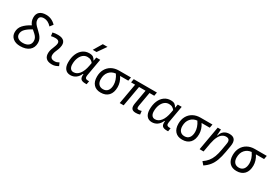

<svg xmlns="http://www.w3.org/2000/svg" viewBox="71 -2077 5150 3587"><g transform="rotate(30 2646.0 -283.0)"><path d="M272.5 9.8Q174.3 9.8 115.7 -38.8Q57.1 -87.4 57.1 -168.5Q57.1 -256.8 113.8 -320.3Q170.4 -383.8 270.5 -436.5Q249 -463.9 235.1 -498.8Q221.2 -533.7 221.2 -580.6Q221.2 -659.2 269.3 -700.7Q317.4 -742.2 407.7 -742.2Q527.3 -742.2 617.2 -649.4L566.4 -583Q490.2 -665.5 406.2 -665.5Q306.6 -665.5 306.6 -584.5Q306.6 -548.8 323.2 -519.5Q339.8 -490.2 365.7 -463.6Q391.6 -437 420.9 -410.6Q450.2 -384.3 476.1 -354.5Q502 -324.7 518.6 -289.1Q535.2 -253.4 535.2 -208.5Q535.2 -105.5 465.8 -47.9Q396.5 9.8 272.5 9.8ZM325.7 -380.4Q237.3 -333.5 189.7 -284.9Q142.1 -236.3 142.1 -175.3Q142.1 -126 180.9 -96.4Q219.7 -66.9 285.2 -66.9Q362.8 -66.9 406.5 -102.3Q450.2 -137.7 450.2 -201.2Q450.2 -242.7 431.6 -273.2Q413.1 -303.7 384.5 -328.9Q356 -354 325.7 -380.4Z M1065.4 -95.7 1092.8 -31.2Q1064 -14.2 1032 -2.2Q1000 9.8 958.5 9.8Q872.1 9.8 830.1 -31.7Q788.1 -73.2 793 -153.3Q795.4 -189.9 807.1 -224.6Q818.8 -259.3 832.8 -292Q846.7 -324.7 854 -355Q878.4 -451.7 770.5 -451.7Q724.1 -451.7 681.2 -440.4L670.9 -513.7Q699.7 -522 728.5 -524.7Q757.3 -527.3 786.1 -527.3Q880.9 -527.3 920.2 -481Q959.5 -434.6 937.5 -345.2Q929.2 -310.5 916 -280.5Q902.8 -250.5 891.6 -221.2Q880.4 -191.9 877.9 -157.7Q872.1 -66.9 971.2 -66.9Q997.6 -66.9 1017.8 -73.5Q1038.1 -80.1 1065.4 -95.7Z M1601.1 -444.3 1614.3 -517.6H1699.2L1634.3 -147Q1627 -105.5 1641.1 -86.2Q1655.3 -66.9 1697.8 -66.9H1719.7L1707 4.9H1676.3Q1606 4.9 1579.6 -25.9Q1553.2 -56.6 1562.5 -128.4H1550.8Q1522.5 -62 1471.9 -25.9Q1421.4 10.3 1356 10.3Q1283.2 10.3 1243.4 -39.6Q1203.6 -89.4 1203.6 -179.2Q1203.6 -282.2 1236.1 -359.4Q1268.6 -436.5 1327.4 -479.5Q1386.2 -522.5 1464.4 -522.5Q1521.5 -522.5 1550.8 -501.5Q1580.1 -480.5 1595.7 -444.3ZM1469.2 -445.8Q1415.5 -445.8 1374.8 -411.9Q1334 -377.9 1311.3 -319.8Q1288.6 -261.7 1288.6 -188Q1288.6 -129.9 1312.5 -98.1Q1336.4 -66.4 1379.4 -66.4Q1451.7 -66.4 1504.6 -133.1Q1557.6 -199.7 1580.1 -325.7L1590.8 -386.2Q1573.7 -409.7 1544.7 -427.7Q1515.6 -445.8 1469.2 -445.8ZM1484.9 -609.4 1595.2 -794.9H1696.3L1566.9 -609.4Z M2009.3 9.8Q1910.6 9.8 1856.7 -49.3Q1802.7 -108.4 1802.7 -215.8Q1802.7 -307.1 1840.6 -375.2Q1878.4 -443.4 1946.5 -481.2Q2014.6 -519 2106 -519H2361.8L2348.1 -442.4H2171.4Q2204.6 -393.1 2220.7 -340.8Q2236.8 -288.6 2236.8 -236.8Q2236.8 -119.1 2177.5 -54.7Q2118.2 9.8 2009.3 9.8ZM2081.1 -441.4Q1993.2 -433.1 1940.7 -371.8Q1888.2 -310.5 1888.2 -213.9Q1888.2 -144 1921.9 -105.5Q1955.6 -66.9 2016.6 -66.9Q2081.1 -66.9 2116.2 -111.3Q2151.4 -155.8 2151.4 -236.8Q2151.4 -283.2 2134.5 -335.9Q2117.7 -388.7 2081.1 -441.4Z M2766.1 9.8Q2702.6 9.8 2678.5 -25.1Q2654.3 -60.1 2668 -136.7L2721.7 -440.9H2581.1L2503.4 0H2418.5L2496.1 -440.9H2409.2L2422.4 -517.6H2922.4L2909.2 -440.9H2806.6L2753.9 -141.6Q2747.1 -102.5 2753.7 -84.7Q2760.3 -66.9 2789.1 -66.9Q2802.2 -66.9 2816.2 -70.1Q2830.1 -73.2 2847.7 -78.1L2856 -4.4Q2833 3.4 2813.2 6.6Q2793.5 9.8 2766.1 9.8Z M3358.9 -444.3 3372.1 -517.6H3457L3392.1 -147Q3384.8 -105.5 3398.9 -86.2Q3413.1 -66.9 3455.6 -66.9H3477.5L3464.8 4.9H3434.1Q3363.8 4.9 3337.4 -25.9Q3311 -56.6 3320.3 -128.4H3308.6Q3280.3 -62 3229.7 -25.9Q3179.2 10.3 3113.8 10.3Q3041 10.3 3001.2 -39.6Q2961.4 -89.4 2961.4 -179.2Q2961.4 -282.2 2993.9 -359.4Q3026.4 -436.5 3085.2 -479.5Q3144 -522.5 3222.2 -522.5Q3279.3 -522.5 3308.6 -501.5Q3337.9 -480.5 3353.5 -444.3ZM3227.1 -445.8Q3173.3 -445.8 3132.6 -411.9Q3091.8 -377.9 3069.1 -319.8Q3046.4 -261.7 3046.4 -188Q3046.4 -129.9 3070.3 -98.1Q3094.2 -66.4 3137.2 -66.4Q3209.5 -66.4 3262.5 -133.1Q3315.4 -199.7 3337.9 -325.7L3348.6 -386.2Q3331.5 -409.7 3302.5 -427.7Q3273.4 -445.8 3227.1 -445.8Z M3767.1 9.8Q3668.5 9.8 3614.5 -49.3Q3560.5 -108.4 3560.5 -215.8Q3560.5 -307.1 3598.4 -375.2Q3636.2 -443.4 3704.3 -481.2Q3772.5 -519 3863.8 -519H4119.6L4106 -442.4H3929.2Q3962.4 -393.1 3978.5 -340.8Q3994.6 -288.6 3994.6 -236.8Q3994.6 -119.1 3935.3 -54.7Q3876 9.8 3767.1 9.8ZM3838.9 -441.4Q3751 -433.1 3698.5 -371.8Q3646 -310.5 3646 -213.9Q3646 -144 3679.7 -105.5Q3713.4 -66.9 3774.4 -66.9Q3838.9 -66.9 3874 -111.3Q3909.2 -155.8 3909.2 -236.8Q3909.2 -283.2 3892.3 -335.9Q3875.5 -388.7 3838.9 -441.4Z M4142.1 0 4233.4 -517.6H4303.7L4295.4 -388.7H4304.2Q4321.8 -455.1 4369.4 -491.2Q4417 -527.3 4485.8 -527.3Q4648.4 -527.3 4615.7 -340.3L4591.8 -202.1Q4572.3 -88.9 4542.7 -9.3Q4513.2 70.3 4467.5 127.2Q4421.9 184.1 4353.5 229L4299.3 166.5Q4358.9 126.5 4398.7 77.6Q4438.5 28.8 4464.1 -38.6Q4489.7 -106 4505.9 -201.2L4530.3 -344.2Q4548.8 -450.7 4456.5 -450.7Q4414.1 -450.7 4377 -426.3Q4339.8 -401.9 4310.5 -345.5Q4281.2 -289.1 4261.7 -192.9L4227.5 0Z M4939 9.8Q4840.3 9.8 4786.4 -49.3Q4732.4 -108.4 4732.4 -215.8Q4732.4 -307.1 4770.3 -375.2Q4808.1 -443.4 4876.2 -481.2Q4944.3 -519 5035.6 -519H5291.5L5277.8 -442.4H5101.1Q5134.3 -393.1 5150.4 -340.8Q5166.5 -288.6 5166.5 -236.8Q5166.5 -119.1 5107.2 -54.7Q5047.9 9.8 4939 9.8ZM5010.7 -441.4Q4922.9 -433.1 4870.4 -371.8Q4817.9 -310.5 4817.9 -213.9Q4817.9 -144 4851.6 -105.5Q4885.3 -66.9 4946.3 -66.9Q5010.7 -66.9 5045.9 -111.3Q5081.1 -155.8 5081.1 -236.8Q5081.1 -283.2 5064.2 -335.9Q5047.4 -388.7 5010.7 -441.4Z"/></g></svg>

Font: Cascadia Mono PL SemiLight
Style: Italic
Weight: 350
Italic angle: -10°
Monospace: yes
Designer: Aaron Bell
Foundry: Saja Typeworks
Version: Version 2404.023; ttfautohint (v1.8.4)